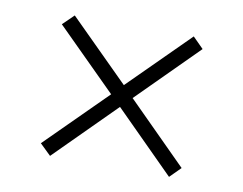

<svg xmlns="http://www.w3.org/2000/svg" viewBox="-55 -633 720 568"><g transform="rotate(10 305.0 -349.0)"><path d="M93.8 -169.9 273.4 -348.6 93.8 -527.3 127 -559.6 305.7 -381.8 484.4 -559.6 516.6 -527.3 337.9 -348.6 516.6 -169.9 484.4 -137.7 305.7 -316.4 127 -137.7Z"/></g></svg>

Font: Pretendard GOV ExtraLight
Style: Regular
Weight: 200
Designer: Base glyphs from Inter by Rasmus Andersson; Hangeul glyphs from Noto Sans CJK(Source Han Sans) by Jang Soo-young and Kan
Foundry: Kil Hyung-jin
Version: Version 1.309